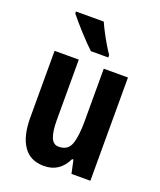

<svg xmlns="http://www.w3.org/2000/svg" viewBox="-143 -855 794 954"><g transform="rotate(20 254.0 -378.0)"><path d="M447 -546V0H347L332 -70H325Q287 10 204 10Q131 10 95 -43Q59 -96 59 -191V-546H187V-228Q187 -166 199.5 -135.5Q212 -105 240 -105Q289 -105 304 -147Q319 -189 319 -268V-546ZM239 -766Q248 -745 263 -716.5Q278 -688 294 -661Q310 -634 321 -619V-606H229Q216 -618 197 -637.5Q178 -657 157.5 -679.5Q137 -702 119.5 -722.5Q102 -743 92 -756V-766Z"/></g></svg>

Font: Noto Sans Sinhala ExtraCondensed
Style: Bold
Weight: 700
Width: 2
Designer: Jelle Bosma - Monotype Design Team
Foundry: Monotype Imaging Inc.
Version: Version 2.006; ttfautohint (v1.8.4.7-5d5b)